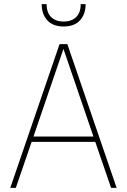

<svg xmlns="http://www.w3.org/2000/svg" viewBox="-20 -915 618 935"><path d="M183 -895H207Q207 -853 229.5 -831.5Q252 -810 290 -810Q328 -810 350.5 -831.5Q373 -853 373 -895H397Q397 -846 369.5 -816Q342 -786 290 -786Q238 -786 210.5 -816Q183 -846 183 -895ZM30 0 270 -700H308L548 0H521L444 -224H134L57 0ZM143 -250H435L289 -677Z"/></svg>

Font: Haskoy Thin
Style: Regular
Weight: 100
Designer: Ertekin Erdin
Foundry: Ertekin Erdin
Version: Version 2.000; ttfautohint (v1.8.4.7-5d5b)